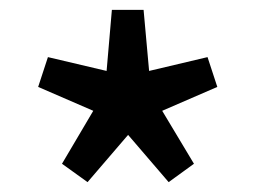

<svg xmlns="http://www.w3.org/2000/svg" viewBox="-20 -821 524 393"><path d="M159.2 -448.2 106.9 -485.8 170.9 -594.2 58.1 -643.1 78.1 -704.1 198.2 -675.8 209 -800.8H273.9L285.2 -675.8L404.8 -704.1L424.8 -643.1L312 -594.2L377 -485.8L325.2 -448.2L242.2 -544.9Z"/></svg>

Font: Source Han Sans CN Medium
Style: Regular
Weight: 500
Designer: Ryoko NISHIZUKA  (kana, bopomofo & ideographs); Paul D. Hunt (Latin, Greek & Cyrillic); Sandoll Communications , Soo-you
Foundry: Adobe
Version: Version 2.004;hotconv 1.0.118;makeotfexe 2.5.65603